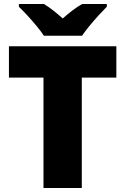

<svg xmlns="http://www.w3.org/2000/svg" viewBox="-20 -947 631 967"><path d="M392 0H199V-556H25V-714H566V-556H392ZM201 -767Q186 -790 163.5 -817Q141 -844 117.5 -869.5Q94 -895 75 -913V-927H201Q227 -911 248.5 -894Q270 -877 296 -854Q322 -877 345 -894.5Q368 -912 394 -927H518V-913Q501 -896 477.5 -870.5Q454 -845 431.5 -817.5Q409 -790 393 -767Z"/></svg>

Font: Noto Sans Myanmar Black
Style: Regular
Weight: 900
Designer: Monotype Design Team
Foundry: Monotype Imaging Inc.
Version: Version 2.107; ttfautohint (v1.8.4.7-5d5b)